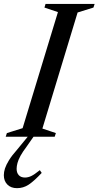

<svg xmlns="http://www.w3.org/2000/svg" viewBox="-52 -695 502 976"><path d="M242.5 -633.5 174 -656.5 179.5 -675H429L423 -656.5L342.5 -631.5L163.5 -41.5L232 -18.5L226 0H-23L-17 -18.5L63 -43.5ZM32.5 163Q32.5 183.5 43.5 195.5Q54.5 207.5 75 207.5Q90.5 207.5 106.5 200Q122.5 192.5 150.5 170L160 184Q120.5 226 93.5 243.8Q66.5 261.5 34.5 261.5Q3.5 261.5 -14.5 243.2Q-32.5 225 -32.5 195.5Q-32.5 179.5 -26.8 161.5Q-21 143.5 -6.5 119.8Q8 96 36 64.5L109 -24.5H135.5L83.5 50Q63.5 76.5 52.2 97Q41 117.5 36.8 133.8Q32.5 150 32.5 163Z"/></svg>

Font: Newsreader 24pt Medium
Style: Italic
Weight: 500
Italic angle: -17°
Designer: Hugues Gentile
Foundry: Production Type
Version: Version 1.003